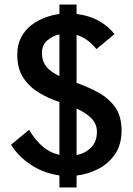

<svg xmlns="http://www.w3.org/2000/svg" viewBox="-20 -807 584 845"><path d="M241.5 18V-35Q175 -44 118.8 -80Q62.5 -116 28.5 -170L108 -235.5Q134 -191.5 167 -163Q200 -134.5 241.5 -125.5V-358Q190.5 -375 148.2 -401.2Q106 -427.5 81 -467.2Q56 -507 56 -565.5Q56 -611 73.2 -643.2Q90.5 -675.5 118.5 -696.8Q146.5 -718 178.8 -729.8Q211 -741.5 241.5 -745.5V-787H317V-745.5Q368.5 -739.5 410.8 -717.5Q453 -695.5 484 -657L404.5 -591Q385.5 -614.5 363.8 -630.2Q342 -646 317 -653.5V-442.5Q366 -425 411.5 -400.5Q457 -376 486 -336.2Q515 -296.5 515 -232.5Q515 -170 486 -128Q457 -86 411.5 -63Q366 -40 317 -34.5V18ZM164.5 -573Q164.5 -539 182.8 -515.2Q201 -491.5 241.5 -472V-655.5Q211 -649 187.8 -629Q164.5 -609 164.5 -573ZM406.5 -227.5Q406.5 -261 383 -285.5Q359.5 -310 317 -329.5V-124.5Q355 -132 380.8 -157.5Q406.5 -183 406.5 -227.5Z"/></svg>

Font: Junction SemiBold
Style: Regular
Weight: 600
Designer: Caroline Hadilaksono
Foundry: Caroline Hadilaksono, Tyler Finck, The League of Moveable Type
Version: Version 2.000; ttfautohint (v1.8.3)